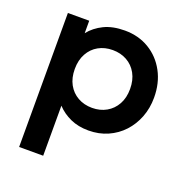

<svg xmlns="http://www.w3.org/2000/svg" viewBox="-130 -630 913 956"><g transform="rotate(20 326.5 -152.5)"><path d="M74 210V-500H187V-434Q216 -470.5 261.5 -492.8Q307 -515 371.5 -515Q444 -515 500.5 -481Q557 -447 589.2 -387.2Q621.5 -327.5 621.5 -250Q621.5 -194.5 603 -146.5Q584.5 -98.5 551 -62.2Q517.5 -26 471.2 -5.5Q425 15 369.5 15Q315.5 15 273.8 -3.8Q232 -22.5 201.5 -55V210ZM348 -97Q390.5 -97 423.5 -115.8Q456.5 -134.5 475.5 -168.8Q494.5 -203 494.5 -250Q494.5 -297 475.5 -331.5Q456.5 -366 423.2 -384.5Q390 -403 348 -403Q305.5 -403 272.5 -384.5Q239.5 -366 220.5 -331.5Q201.5 -297 201.5 -250Q201.5 -203 220.2 -168.8Q239 -134.5 272.2 -115.8Q305.5 -97 348 -97Z"/></g></svg>

Font: Geologica Roman Medium
Style: Regular
Weight: 500
Designer: Sindre Bremnes, Frode Helland
Foundry: Monokrom Skriftforlag AS
Version: Version 1.010;gftools[0.9.28]